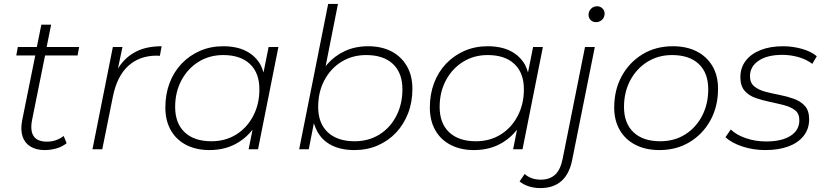

<svg xmlns="http://www.w3.org/2000/svg" viewBox="-20 -762 4208 980"><path d="M208 4Q165 4 135.5 -14Q106 -32 95 -66Q84 -100 93 -147L160 -479H63L71 -522H168L191 -636H241L218 -522H384L376 -479H210L144 -151Q133 -96 151.5 -67.5Q170 -39 220 -39Q244 -39 265.5 -46.5Q287 -54 305 -68L320 -31Q296 -12 266.5 -4Q237 4 208 4Z M452 0 556 -522H605L582 -412Q613 -462 659 -490Q717 -526 805 -526L796 -477Q792 -477 788 -477.5Q784 -478 780 -478Q692 -478 634.5 -425.5Q577 -373 556 -268L502 0Z M1049 4Q982 4 931 -22Q880 -48 852 -97Q824 -146 824 -213Q824 -281 845.5 -338Q867 -395 907 -437Q947 -479 1001 -502.5Q1055 -526 1119 -526Q1188 -526 1236 -501.5Q1284 -477 1310 -431Q1319 -413 1325 -392L1351 -522H1401L1297 0H1249L1269 -100Q1240 -63 1201 -38Q1136 4 1049 4ZM1059 -41Q1130 -41 1185 -75Q1240 -109 1272 -169.5Q1304 -230 1304 -306Q1304 -390 1255.5 -435.5Q1207 -481 1119 -481Q1049 -481 993.5 -446.5Q938 -412 906 -352Q874 -292 874 -216Q874 -133 922.5 -87Q971 -41 1059 -41Z M1507 0 1655 -742H1705L1642 -424Q1646 -430 1651 -435Q1689 -478 1741.5 -502Q1794 -526 1859 -526Q1927 -526 1977.5 -500Q2028 -474 2056.5 -425Q2085 -376 2085 -309Q2085 -241 2063 -184Q2041 -127 2001.5 -85Q1962 -43 1908 -19.5Q1854 4 1789 4Q1721 4 1672.5 -20.5Q1624 -45 1599 -92Q1589 -111 1582 -133L1556 0ZM1790 -41Q1861 -41 1916 -75Q1971 -109 2002.5 -169.5Q2034 -230 2034 -306Q2034 -390 1985.5 -435.5Q1937 -481 1849 -481Q1779 -481 1723.5 -447Q1668 -413 1636 -353Q1604 -293 1604 -216Q1604 -133 1653 -87Q1702 -41 1790 -41Z M2399 4Q2332 4 2281 -22Q2230 -48 2202 -97Q2174 -146 2174 -213Q2174 -281 2195.5 -338Q2217 -395 2257 -437Q2297 -479 2351 -502.5Q2405 -526 2469 -526Q2538 -526 2586 -501.5Q2634 -477 2660 -431Q2669 -413 2675 -392L2701 -522H2751L2647 0H2599L2619 -100Q2590 -63 2551 -38Q2486 4 2399 4ZM2409 -41Q2480 -41 2535 -75Q2590 -109 2622 -169.5Q2654 -230 2654 -306Q2654 -390 2605.5 -435.5Q2557 -481 2469 -481Q2399 -481 2343.5 -446.5Q2288 -412 2256 -352Q2224 -292 2224 -216Q2224 -133 2272.5 -87Q2321 -41 2409 -41Z M2738 198Q2706 198 2678.5 189Q2651 180 2632 164L2658 126Q2690 155 2740 155Q2786 155 2813.5 129.5Q2841 104 2852 48L2966 -522H3016L2901 52Q2873 198 2738 198ZM3022 -649Q3005 -649 2994.5 -660Q2984 -671 2984 -686Q2984 -704 2996.5 -717Q3009 -730 3028 -730Q3044 -730 3055 -719Q3066 -708 3066 -693Q3066 -674 3053.5 -661.5Q3041 -649 3022 -649Z M3346 4Q3276 4 3224 -22.5Q3172 -49 3143.5 -98Q3115 -147 3115 -213Q3115 -303 3153.5 -373.5Q3192 -444 3259.5 -485Q3327 -526 3414 -526Q3485 -526 3536.5 -499.5Q3588 -473 3616.5 -424.5Q3645 -376 3645 -309Q3645 -219 3606.5 -148.5Q3568 -78 3500.5 -37Q3433 4 3346 4ZM3350 -41Q3421 -41 3476 -75Q3531 -109 3563 -169.5Q3595 -230 3595 -306Q3595 -390 3546.5 -435.5Q3498 -481 3410 -481Q3340 -481 3284.5 -446.5Q3229 -412 3197 -352Q3165 -292 3165 -216Q3165 -133 3213.5 -87Q3262 -41 3350 -41Z M3886 4Q3824 4 3768.5 -14.5Q3713 -33 3683 -62L3710 -101Q3739 -73 3787.5 -56.5Q3836 -40 3890 -40Q3971 -40 4015.5 -69Q4060 -98 4060 -148Q4060 -182 4038.5 -199Q4017 -216 3982.5 -225Q3948 -234 3909.5 -242Q3871 -250 3836.5 -262Q3802 -274 3780.5 -299Q3759 -324 3759 -368Q3759 -416 3786 -451.5Q3813 -487 3862 -506.5Q3911 -526 3977 -526Q4026 -526 4073.5 -512.5Q4121 -499 4149 -475L4126 -436Q4096 -459 4055.5 -470.5Q4015 -482 3973 -482Q3896 -482 3852 -452Q3808 -422 3808 -373Q3808 -339 3830 -321Q3852 -303 3886 -294Q3920 -285 3959 -277.5Q3998 -270 4032.5 -257.5Q4067 -245 4088.5 -221Q4110 -197 4110 -153Q4110 -104 4082 -68.5Q4054 -33 4004 -14.5Q3954 4 3886 4Z"/></svg>

Font: Montserrat Thin Light
Style: Italic
Weight: 300
Italic angle: -11.3°
Version: Version 9.000